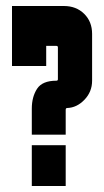

<svg xmlns="http://www.w3.org/2000/svg" viewBox="-20 -620 347 640"><path d="M134 -400H20V-600H193Q234 -600 260.5 -574Q287 -548 287 -507V-351Q287 -314 261.5 -287.5Q236 -261 204 -260Q199 -260 199 -254V-171H86V-258Q86 -297 103.5 -324Q121 -351 168 -351Q173 -351 173 -356V-462Q173 -467 168 -467H134ZM86 0V-136H199V0Z"/></svg>

Font: Karantina
Style: Bold
Weight: 700
Designer: Rony Koch
Foundry: Rony Koch
Version: Version 1.000; ttfautohint (v1.8.3)